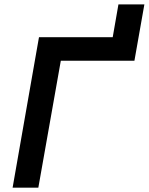

<svg xmlns="http://www.w3.org/2000/svg" viewBox="-20 -865 686 885"><path d="M38.1 0 140.6 -585 159.7 -693.4H499.5L525.9 -844.7H645.5L599.6 -585H260.3L156.7 0Z"/></svg>

Font: Cascadia Code NF SemiBold
Style: Italic
Weight: 600
Italic angle: -10°
Monospace: yes
Designer: Aaron Bell
Foundry: Saja Typeworks
Version: Version 2404.023; ttfautohint (v1.8.4)